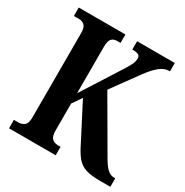

<svg xmlns="http://www.w3.org/2000/svg" viewBox="-164 -849 949 983"><g transform="rotate(30 310.5 -357.0)"><path d="M22 0V-50H49Q70 -50 84 -62Q98 -74 98 -109V-606Q98 -640 85 -652Q72 -664 53 -664H22V-714H298V-664H276Q257 -664 245.5 -651.5Q234 -639 234 -605V-330L366 -537Q390 -574 402 -596.5Q414 -619 414 -639Q414 -653 403.5 -659Q393 -665 367 -665V-714H590V-665Q556 -665 528 -641Q500 -617 471 -577L359 -423L527 -134Q552 -89 571 -69.5Q590 -50 616 -50H621V0H561Q507 0 475.5 -10Q444 -20 423 -45Q402 -70 379 -117L272 -324L234 -269V-109Q234 -75 247.5 -62.5Q261 -50 282 -50H298V0Z"/></g></svg>

Font: Noto Serif Hebrew ExtraCondensed
Style: Bold
Weight: 700
Width: 2
Designer: Monotype Design Team
Foundry: Monotype Imaging Inc.
Version: Version 2.004; ttfautohint (v1.8.4.7-5d5b)